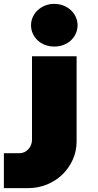

<svg xmlns="http://www.w3.org/2000/svg" viewBox="-70 -790 505 990"><path d="M325 -60Q325 -11 305.5 32.5Q286 76 252.5 109Q219 142 173 161Q127 180 75 180H-50V0H30Q56 0 75.5 -20Q95 -40 95 -70V-500H325ZM330 -660Q330 -637 321 -617Q312 -597 296 -582Q280 -567 258 -558.5Q236 -550 210 -550Q184 -550 162 -558.5Q140 -567 124 -582Q108 -597 99 -617Q90 -637 90 -660Q90 -682 99 -702Q108 -722 124 -737Q140 -752 162 -761Q184 -770 210 -770Q236 -770 258 -761Q280 -752 296 -737Q312 -722 321 -702Q330 -682 330 -660Z"/></svg>

Font: Imperial One
Style: Regular
Weight: 400
Designer: Jovanny Lemonad
Foundry: Jovanny Lemonad
Version: Version 1.000